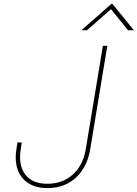

<svg xmlns="http://www.w3.org/2000/svg" viewBox="-20 -965 711 995"><path d="M226.6 9.8Q148.9 9.8 105.2 -32.7Q61.5 -75.2 61.5 -149.9Q61.5 -156.7 62 -165.3Q62.5 -173.8 64.5 -188.2Q66.4 -202.6 70.3 -226.6H92.8Q88.9 -202.6 86.9 -188.5Q85 -174.3 84.5 -166.3Q84 -158.2 84 -151.4Q84 -86.4 120.6 -49.6Q157.2 -12.7 225.6 -12.7Q304.7 -12.7 357.9 -61Q411.1 -109.4 424.8 -193.4L513.2 -727.5H536.1L447.8 -193.4Q432.6 -99.6 373.8 -44.9Q314.9 9.8 226.6 9.8ZM430.7 -808.1H404.3L404.8 -811L557.1 -944.8H563L671.4 -811L670.9 -808.1H643.6L555.2 -917.5Z"/></svg>

Font: Inter Thin
Style: Italic
Weight: 250
Italic angle: -9.3988°
Designer: Rasmus Andersson
Foundry: rsms
Version: Version 4.001;git-66647c0bb